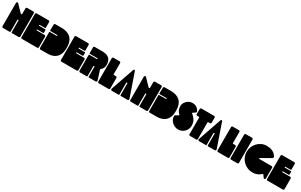

<svg xmlns="http://www.w3.org/2000/svg" viewBox="314 -2633 7148 4566"><g transform="rotate(30 3887.5 -350.0)"><path d="M35 0 15 -20V-680L35 -700H55L245 -503L255 -500L265 -503L275 -513V-680L295 -700H485L505 -680V-20L485 0H285L275 -10V-340L265 -350H255L245 -340V-10L235 0Z M555 0 535 -20V-680L555 -700H905L925 -680V-510L915 -500H765L755 -490V-485L765 -475H935L945 -465V-385L935 -375H770L760 -365V-360L770 -350H995L1015 -330V-20L995 0Z M1064 0 1045 -20V-465L1055 -475H1245L1255 -485V-490L1245 -500H1055L1045 -510L1049 -680L1069 -700H1255Q1326 -700 1388 -682Q1450 -664 1496.5 -623.5Q1543 -583 1569 -515.5Q1595 -448 1595 -350Q1595 -223 1552.5 -146Q1510 -69 1435.5 -34.5Q1361 0 1266 0Z M1640 0 1620 -20V-680L1640 -700H1990L2010 -680V-510L2000 -500H1850L1840 -490V-485L1850 -475H2020L2030 -465V-385L2020 -375H1855L1845 -365V-360L1855 -350H2080L2100 -330V-20L2080 0Z M2150 0 2130 -20V-465L2140 -475H2350L2360 -485V-490L2350 -500H2140L2130 -510V-680L2150 -700H2370Q2460 -700 2515 -671.5Q2570 -643 2595 -591.5Q2620 -540 2620 -470Q2620 -415 2599 -377.5Q2578 -340 2540 -310L2538 -300L2540 -290L2620 -40V-20L2600 0H2400L2390 -10V-290L2380 -300H2370L2360 -290V-10L2350 0Z M2665 0 2645 -20V-680L2665 -700H2855L2875 -680V-360L2885 -350H2955L2975 -328V-20L2955 0Z M3025 0 3005 -20V-40L3230 -690L3240 -700H3260L3270 -690L3495 -40V-20L3475 0H3275L3265 -10V-340L3255 -350H3245L3235 -340V-10L3225 0Z M3545 0 3525 -20V-680L3545 -700H3565L3755 -503L3765 -500L3775 -503L3785 -513V-680L3805 -700H3995L4015 -680V-20L3995 0H3795L3785 -10V-340L3775 -350H3765L3755 -340V-10L3745 0Z M4064 0 4045 -20V-465L4055 -475H4245L4255 -485V-490L4245 -500H4055L4045 -510L4049 -680L4069 -700H4255Q4326 -700 4388 -682Q4450 -664 4496.5 -623.5Q4543 -583 4569 -515.5Q4595 -448 4595 -350Q4595 -223 4552.5 -146Q4510 -69 4435.5 -34.5Q4361 0 4266 0Z M4853 10Q4806 10 4763 -9Q4720 -28 4686.5 -59.5Q4653 -91 4634 -130.5Q4615 -170 4615 -212V-232L4619 -242L4708 -293L4713 -303L4708 -313Q4671 -345 4648.5 -390.5Q4626 -436 4626 -500Q4626 -554 4656 -602Q4686 -650 4736 -680Q4786 -710 4846 -710Q4911 -710 4962 -676.5Q5013 -643 5035 -587V-567L5030 -557L4956 -507L4951 -497L4956 -487Q5022 -438 5058.5 -374.5Q5095 -311 5095 -226Q5095 -185 5078.5 -143Q5062 -101 5030.5 -66.5Q4999 -32 4954 -11Q4909 10 4853 10Z M5170 0 5150 -20V-490L5140 -500H5080L5060 -520V-680L5080 -700H5450L5470 -680V-520L5450 -500H5390L5380 -490V-20L5360 0Z M5420 0 5400 -20V-40L5625 -690L5635 -700H5655L5665 -690L5890 -40V-20L5870 0H5670L5660 -10V-340L5650 -350H5640L5630 -340V-10L5620 0Z M5940 0 5920 -20V-680L5940 -700H6130L6150 -680V-360L6160 -350H6230L6250 -328V-20L6230 0Z M6300 0 6280 -20V-680L6300 -700H6490L6510 -680V-20L6490 0Z M6900 10Q6821 10 6754.5 -18.5Q6688 -47 6638.5 -97.5Q6589 -148 6562 -212.5Q6535 -277 6535 -349Q6535 -422 6562 -487.5Q6589 -553 6637 -603Q6685 -653 6747.5 -681.5Q6810 -710 6880 -710Q6963 -710 7017.5 -689.5Q7072 -669 7106 -637Q7140 -605 7160 -570V-550L7150 -530L6876 -372L6871 -362L6881 -350H7230L7250 -330V-20L7230 0H7210L7190 -20L7150 -79L7140 -84L7130 -79Q7107 -59 7074.5 -38.5Q7042 -18 6999 -4Q6956 10 6900 10Z M7300 0 7280 -20V-680L7300 -700H7650L7670 -680V-510L7660 -500H7510L7500 -490V-485L7510 -475H7680L7690 -465V-385L7680 -375H7515L7505 -365V-360L7515 -350H7740L7760 -330V-20L7740 0Z"/></g></svg>

Font: GTL001
Style: Regular
Weight: 400
Designer: Eli Heuer
Foundry: GTL Type Label
Version: Version 0.100; ttfautohint (v1.8.4.7-5d5b)